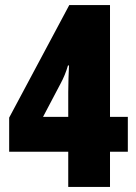

<svg xmlns="http://www.w3.org/2000/svg" viewBox="-20 -734 535 754"><path d="M412 -138V0H248V-138H16V-272L252 -714H412V-275H482V-138ZM248 -372Q248 -393 249 -427Q250 -461 251 -477H247Q236 -439 218 -406L149 -275H248Z"/></svg>

Font: Noto Sans Arabic CondBlack
Style: Regular
Weight: 900
Width: 3
Designer: Nadine Chahine
Foundry: Monotype Imaging Inc.
Version: Version 1.001